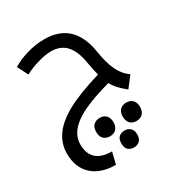

<svg xmlns="http://www.w3.org/2000/svg" viewBox="-188 -629 1020 1083"><g transform="rotate(-30 322.0 -87.0)"><path d="M525.9 -12.2Q499 -33.7 480 -53.7Q460.9 -73.7 446.8 -100.1Q279.3 -54.7 207.8 -2Q136.2 50.8 136.2 120.1Q136.2 244.1 272 244.1L252.9 320.8Q156.2 320.8 100.6 270.3Q44.9 219.7 44.9 127.9Q44.9 64.9 81.5 12.2Q118.2 -40.5 196.8 -84.2Q275.4 -127.9 419.9 -170.9Q412.1 -197.3 400.9 -261.2Q387.7 -340.3 351.8 -378.7Q315.9 -417 254.9 -417Q219.2 -417 168.9 -402.6Q118.7 -388.2 80.1 -367.2L44.9 -436Q83.5 -460.9 141.6 -478Q199.7 -495.1 255.9 -495.1Q447.3 -495.1 480 -284.2Q492.2 -206.1 515.6 -157Q539.1 -107.9 579.1 -81.1ZM391.1 287.1Q368.7 287.1 354 274.2Q339.4 261.2 339.4 231.9Q339.4 203.6 354 190.4Q368.7 177.2 391.1 177.2Q412.1 177.2 427.5 190.4Q442.9 203.6 442.9 231.9Q442.9 261.2 427.5 274.2Q412.1 287.1 391.1 287.1ZM305.2 165Q281.7 165 265.4 150.9Q249 136.7 249 105Q249 73.7 265.4 59.6Q281.7 45.4 305.2 45.4Q331.5 45.4 346.4 61.5Q361.3 77.6 361.3 105Q361.3 132.3 346.7 148.7Q332 165 305.2 165ZM478 165Q452.1 165 437 149.4Q421.9 133.8 421.9 105Q421.9 76.7 437 61Q452.1 45.4 478 45.4Q504.4 45.4 519.3 61.5Q534.2 77.6 534.2 105Q534.2 132.3 519.5 148.7Q504.9 165 478 165Z"/></g></svg>

Font: Noto Kufi Arabic
Style: Regular
Weight: 400
Designer: Monotype Design team
Foundry: Monotype Imaging Inc.
Version: Version 1.02